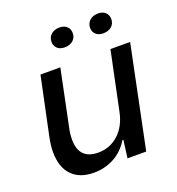

<svg xmlns="http://www.w3.org/2000/svg" viewBox="-131 -819 861 936"><g transform="rotate(-20 299.5 -351.5)"><path d="M44 -153Q44 -188 53 -230L116 -529H219L159 -239Q152 -208 152 -178Q152 -75 252 -75Q313 -75 357.5 -116Q402 -157 416 -228L479 -529H581L472 0H375L387 -92H382Q350 -40 302 -15Q254 10 199 10Q125 10 84.5 -32Q44 -74 44 -153ZM421 -660Q421 -683 437.5 -698Q454 -713 481 -713Q505 -713 519 -700Q533 -687 533 -665Q533 -642 516.5 -627.5Q500 -613 473 -613Q449 -613 435 -626Q421 -639 421 -660ZM221 -660Q221 -684 237.5 -698.5Q254 -713 281 -713Q305 -713 319 -700Q333 -687 333 -665Q333 -642 316.5 -627.5Q300 -613 273 -613Q249 -613 235 -626Q221 -639 221 -660Z"/></g></svg>

Font: Mona Sans Medium
Style: Italic
Weight: 500
Italic angle: -11.7°
Designer: Deni Anggara
Foundry: GitHub
Version: Version 2.000